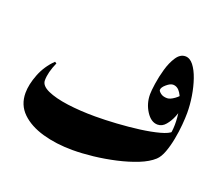

<svg xmlns="http://www.w3.org/2000/svg" viewBox="-83 -546 757 667"><g transform="rotate(20 295.5 -213.0)"><path d="M546.9 -172.4 571.3 -250Q571.3 -232.4 569.1 -206.1Q566.9 -179.7 561.5 -151.6Q556.2 -123.5 547.6 -100.3Q539.1 -77.1 526.4 -65.4Q506.8 -47.4 473.1 -33.9Q439.5 -20.5 398.7 -11.2Q357.9 -2 316.7 2.7Q275.4 7.3 240.7 7.3Q179.7 7.3 129.4 -7.1Q79.1 -21.5 49.3 -50.5Q19.5 -79.6 19.5 -123.5Q19.5 -154.8 34.4 -193.1Q49.3 -231.4 79.1 -260.3L85.4 -256.3Q67.9 -217.3 67.9 -187.5Q67.9 -168 96.4 -155Q125 -142.1 172.1 -135.7Q219.2 -129.4 274.4 -129.4Q310.5 -129.4 353.5 -132.1Q396.5 -134.8 437 -140.1Q477.5 -145.5 507.3 -153.6Q537.1 -161.6 546.9 -172.4ZM541.5 -162.1Q545.9 -182.1 544.9 -209.7Q543.9 -237.3 537.6 -263.9Q531.2 -290.5 520 -308.1Q508.8 -325.7 491.7 -325.7Q481.9 -325.7 468.3 -314.2Q454.6 -302.7 454.6 -293Q454.6 -288.6 463.4 -281.5Q472.2 -274.4 487.8 -274.4Q498.5 -274.4 514.2 -285.6Q529.8 -296.9 534.7 -307.6L548.3 -258.8Q545.4 -245.1 537.6 -225.8Q529.8 -206.5 517.3 -191.7Q504.9 -176.8 487.8 -176.8Q463.9 -176.8 445.8 -204.8Q427.7 -232.9 427.7 -267.1Q427.7 -279.8 431.6 -306.9Q435.5 -334 443.8 -363Q452.1 -392.1 465.8 -412.6Q479.5 -433.1 498.5 -433.1Q515.1 -433.1 528.6 -416Q542 -398.9 551.5 -371.3Q561 -343.8 566.2 -311.8Q571.3 -279.8 571.3 -250Q567.9 -221.7 559.8 -200.4Q551.8 -179.2 541.5 -162.1Z"/></g></svg>

Font: Lateef ExtraBold
Style: Regular
Weight: 800
Designer: SIL International
Foundry: SIL International
Version: Version 4.200